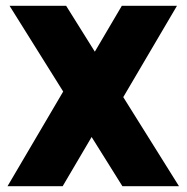

<svg xmlns="http://www.w3.org/2000/svg" viewBox="-20 -645 646 665"><path d="M600 0H404L13 -625H209ZM360 -277 197 0H6L223 -369ZM239 -348 402 -625H593L376 -256Z"/></svg>

Font: Changa ExtraLight
Style: Bold
Weight: 700
Version: Version 3.002; ttfautohint (v1.8.2)